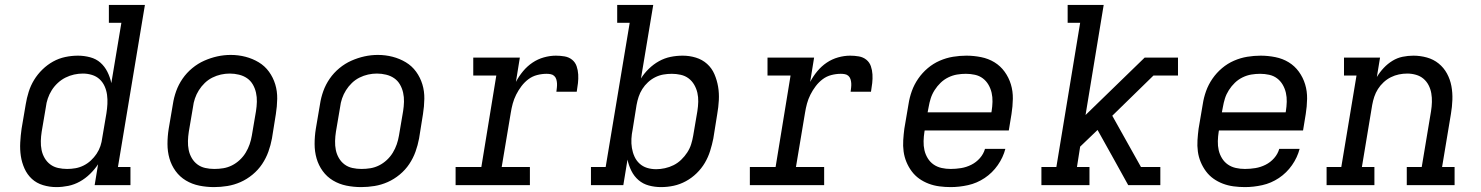

<svg xmlns="http://www.w3.org/2000/svg" viewBox="-20 -755 6040 783"><path d="M210 8Q210 8 210 8Q210 8 210 8Q182 8 155.5 0Q129 -8 110 -25.5Q91 -43 80 -67.5Q69 -92 65 -118.5Q61 -145 62.5 -173.5Q64 -202 68 -230L85 -330Q89 -355 97 -380.5Q105 -406 119 -429Q133 -452 153 -471.5Q173 -491 196.5 -504Q220 -517 246 -522.5Q272 -528 298 -528Q323 -528 347.5 -521.5Q372 -515 389.5 -499.5Q407 -484 418 -462Q429 -440 434 -416L475 -662H424V-735H571L461 -74H512V0H366L380 -85Q366 -64 347 -45.5Q328 -27 305.5 -14.5Q283 -2 258.5 3Q234 8 210 8ZM254 -66Q271 -66 288 -69Q305 -72 321 -80Q337 -88 350.5 -100.5Q364 -113 374 -128Q384 -143 389.5 -159.5Q395 -176 397 -193L414 -293Q417 -312 418 -331Q419 -350 416.5 -368.5Q414 -387 406.5 -403.5Q399 -420 386 -432Q373 -444 355 -449.5Q337 -455 318 -455Q300 -455 282 -451Q264 -447 247 -438.5Q230 -430 215.5 -416.5Q201 -403 191 -387Q181 -371 175 -353.5Q169 -336 167 -318L150 -218Q147 -199 146.5 -180Q146 -161 149.5 -143.5Q153 -126 162 -110.5Q171 -95 185 -84.5Q199 -74 217 -70Q235 -66 254 -66Z M853 8Q822 8 792.5 2Q763 -4 738 -19Q713 -34 696 -57.5Q679 -81 671 -109Q663 -137 663 -168Q663 -199 668 -230L685 -330Q689 -357 698.5 -383.5Q708 -410 724.5 -434Q741 -458 764 -477Q787 -496 813 -507.5Q839 -519 866 -525Q893 -531 921 -531Q952 -531 981 -523.5Q1010 -516 1035 -501Q1060 -486 1077 -462.5Q1094 -439 1102.5 -411Q1111 -383 1110.5 -352Q1110 -321 1105 -290L1089 -190Q1084 -163 1074.5 -136.5Q1065 -110 1049 -86Q1033 -62 1010 -43Q987 -24 961 -12.5Q935 -1 907.5 3.5Q880 8 853 8ZM854 -66Q873 -66 891 -69Q909 -72 926 -80.5Q943 -89 957.5 -102.5Q972 -116 982 -132.5Q992 -149 998 -166.5Q1004 -184 1007 -202L1024 -302Q1027 -321 1027.5 -340Q1028 -359 1024 -377Q1020 -395 1011 -410.5Q1002 -426 987.5 -436Q973 -446 954.5 -450.5Q936 -455 917 -455Q899 -455 881 -451Q863 -447 846 -438.5Q829 -430 815 -416.5Q801 -403 791 -387Q781 -371 775 -353.5Q769 -336 767 -318L750 -218Q747 -199 746.5 -180Q746 -161 749.5 -143.5Q753 -126 762 -110.5Q771 -95 785 -84.5Q799 -74 817 -70Q835 -66 854 -66Z M1453 8Q1422 8 1392.5 2Q1363 -4 1338 -19Q1313 -34 1296 -57.5Q1279 -81 1271 -109Q1263 -137 1263 -168Q1263 -199 1268 -230L1285 -330Q1289 -357 1298.5 -383.5Q1308 -410 1324.5 -434Q1341 -458 1364 -477Q1387 -496 1413 -507.5Q1439 -519 1466 -525Q1493 -531 1521 -531Q1552 -531 1581 -523.5Q1610 -516 1635 -501Q1660 -486 1677 -462.5Q1694 -439 1702.5 -411Q1711 -383 1710.5 -352Q1710 -321 1705 -290L1689 -190Q1684 -163 1674.5 -136.5Q1665 -110 1649 -86Q1633 -62 1610 -43Q1587 -24 1561 -12.5Q1535 -1 1507.5 3.5Q1480 8 1453 8ZM1454 -66Q1473 -66 1491 -69Q1509 -72 1526 -80.5Q1543 -89 1557.5 -102.5Q1572 -116 1582 -132.5Q1592 -149 1598 -166.5Q1604 -184 1607 -202L1624 -302Q1627 -321 1627.5 -340Q1628 -359 1624 -377Q1620 -395 1611 -410.5Q1602 -426 1587.5 -436Q1573 -446 1554.5 -450.5Q1536 -455 1517 -455Q1499 -455 1481 -451Q1463 -447 1446 -438.5Q1429 -430 1415 -416.5Q1401 -403 1391 -387Q1381 -371 1375 -353.5Q1369 -336 1367 -318L1350 -218Q1347 -199 1346.5 -180Q1346 -161 1349.5 -143.5Q1353 -126 1362 -110.5Q1371 -95 1385 -84.5Q1399 -74 1417 -70Q1435 -66 1454 -66Z M1838 0V-74H1943L2004 -447H1910V-520H2100L2084 -421Q2096 -444 2113 -464.5Q2130 -485 2151.5 -499.5Q2173 -514 2198 -521Q2223 -528 2247 -528Q2265 -528 2282.5 -525Q2300 -522 2313 -511.5Q2326 -501 2331.5 -485Q2337 -469 2338 -451.5Q2339 -434 2337 -416Q2335 -398 2332 -381H2249Q2250 -389 2251 -398Q2252 -407 2251.5 -415.5Q2251 -424 2248.5 -432Q2246 -440 2240 -445.5Q2234 -451 2225.5 -452.5Q2217 -454 2209 -454Q2190 -454 2170.5 -449Q2151 -444 2135 -432Q2119 -420 2106.5 -403.5Q2094 -387 2085 -369Q2076 -351 2071 -332.5Q2066 -314 2063 -295L2026 -74H2141V0Z M2676 8Q2650 8 2626 1.5Q2602 -5 2584 -20.5Q2566 -36 2555 -58Q2544 -80 2539 -104L2522 0H2390V-74H2450L2548 -662H2497V-735H2644L2594 -435Q2607 -456 2626 -474.5Q2645 -493 2667.5 -505.5Q2690 -518 2714.5 -523Q2739 -528 2764 -528Q2764 -528 2764 -528Q2764 -528 2764 -528Q2792 -528 2818 -520Q2844 -512 2863.5 -494.5Q2883 -477 2893.5 -452.5Q2904 -428 2908.5 -401.5Q2913 -375 2911.5 -346.5Q2910 -318 2905 -290L2889 -190Q2884 -165 2876 -139.5Q2868 -114 2854.5 -91Q2841 -68 2821 -48.5Q2801 -29 2777 -16Q2753 -3 2727.5 2.5Q2702 8 2676 8ZM2656 -65Q2673 -65 2691.5 -69Q2710 -73 2727 -81.5Q2744 -90 2758 -103.5Q2772 -117 2782.5 -133Q2793 -149 2798.5 -166.5Q2804 -184 2807 -202L2824 -302Q2827 -321 2827.5 -340Q2828 -359 2824 -376.5Q2820 -394 2811 -409.5Q2802 -425 2788 -435.5Q2774 -446 2756 -450Q2738 -454 2720 -454Q2702 -454 2685 -451Q2668 -448 2652 -440Q2636 -432 2622.5 -419.5Q2609 -407 2599.5 -392Q2590 -377 2584.5 -360.5Q2579 -344 2576 -327L2560 -227Q2556 -208 2555 -189Q2554 -170 2557 -151.5Q2560 -133 2567.5 -116.5Q2575 -100 2588 -88Q2601 -76 2618.5 -70.5Q2636 -65 2656 -65Z M3038 0V-74H3143L3204 -447H3110V-520H3300L3284 -421Q3296 -444 3313 -464.5Q3330 -485 3351.5 -499.5Q3373 -514 3398 -521Q3423 -528 3447 -528Q3465 -528 3482.5 -525Q3500 -522 3513 -511.5Q3526 -501 3531.5 -485Q3537 -469 3538 -451.5Q3539 -434 3537 -416Q3535 -398 3532 -381H3449Q3450 -389 3451 -398Q3452 -407 3451.5 -415.5Q3451 -424 3448.5 -432Q3446 -440 3440 -445.5Q3434 -451 3425.5 -452.5Q3417 -454 3409 -454Q3390 -454 3370.5 -449Q3351 -444 3335 -432Q3319 -420 3306.5 -403.5Q3294 -387 3285 -369Q3276 -351 3271 -332.5Q3266 -314 3263 -295L3226 -74H3341V0Z M3857 8Q3834 8 3811 5Q3788 2 3767 -6Q3746 -14 3728.5 -26.5Q3711 -39 3698 -56.5Q3685 -74 3676.5 -94.5Q3668 -115 3665 -137.5Q3662 -160 3663.5 -183.5Q3665 -207 3668 -230L3685 -330Q3689 -357 3698.5 -383.5Q3708 -410 3724.5 -434Q3741 -458 3763.5 -477Q3786 -496 3812.5 -507.5Q3839 -519 3866.5 -523.5Q3894 -528 3921 -528Q3951 -528 3981 -522Q4011 -516 4035.5 -501Q4060 -486 4077 -462.5Q4094 -439 4102.5 -411Q4111 -383 4110.5 -352Q4110 -321 4105 -290L4094 -223H3751L3750 -218Q3747 -199 3746.5 -179.5Q3746 -160 3750 -142.5Q3754 -125 3763.5 -109.5Q3773 -94 3787.5 -84Q3802 -74 3820 -70Q3838 -66 3857 -66Q3878 -66 3899.5 -69.5Q3921 -73 3941 -83Q3961 -93 3976 -110Q3991 -127 3997 -148H4080Q4071 -113 4049 -81.5Q4027 -50 3995.5 -29Q3964 -8 3928 0Q3892 8 3857 8ZM3763 -297H4023L4024 -302Q4027 -321 4027.5 -340Q4028 -359 4024 -376.5Q4020 -394 4011 -409.5Q4002 -425 3988 -435.5Q3974 -446 3956 -450Q3938 -454 3919 -454Q3901 -454 3883 -451Q3865 -448 3847.5 -439.5Q3830 -431 3816 -417.5Q3802 -404 3791.5 -387.5Q3781 -371 3775.5 -353.5Q3770 -336 3767 -318Z M4227 0V-74H4288L4385 -662H4334V-735H4481L4407 -286L4648 -520H4784V-447H4684L4516 -283L4633 -74H4712V0H4581L4524 -103L4456 -225L4385 -157L4372 -74H4423V0Z M5057 8Q5034 8 5011 5Q4988 2 4967 -6Q4946 -14 4928.5 -26.5Q4911 -39 4898 -56.5Q4885 -74 4876.5 -94.5Q4868 -115 4865 -137.5Q4862 -160 4863.5 -183.5Q4865 -207 4868 -230L4885 -330Q4889 -357 4898.5 -383.5Q4908 -410 4924.5 -434Q4941 -458 4963.5 -477Q4986 -496 5012.5 -507.5Q5039 -519 5066.5 -523.5Q5094 -528 5121 -528Q5151 -528 5181 -522Q5211 -516 5235.5 -501Q5260 -486 5277 -462.5Q5294 -439 5302.5 -411Q5311 -383 5310.5 -352Q5310 -321 5305 -290L5294 -223H4951L4950 -218Q4947 -199 4946.5 -179.5Q4946 -160 4950 -142.5Q4954 -125 4963.5 -109.5Q4973 -94 4987.5 -84Q5002 -74 5020 -70Q5038 -66 5057 -66Q5078 -66 5099.5 -69.5Q5121 -73 5141 -83Q5161 -93 5176 -110Q5191 -127 5197 -148H5280Q5271 -113 5249 -81.5Q5227 -50 5195.5 -29Q5164 -8 5128 0Q5092 8 5057 8ZM4963 -297H5223L5224 -302Q5227 -321 5227.5 -340Q5228 -359 5224 -376.5Q5220 -394 5211 -409.5Q5202 -425 5188 -435.5Q5174 -446 5156 -450Q5138 -454 5119 -454Q5101 -454 5083 -451Q5065 -448 5047.5 -439.5Q5030 -431 5016 -417.5Q5002 -404 4991.5 -387.5Q4981 -371 4975.5 -353.5Q4970 -336 4967 -318Z M5390 0V-74H5450L5512 -447H5461V-520H5608L5595 -441Q5607 -461 5623 -478Q5639 -495 5658.5 -507Q5678 -519 5700 -523.5Q5722 -528 5744 -528Q5772 -528 5799 -520.5Q5826 -513 5847 -496Q5868 -479 5881 -455Q5894 -431 5899 -404Q5904 -377 5903 -348Q5902 -319 5897 -290L5861 -74H5912V0H5717V-74H5778L5816 -302Q5819 -321 5819.5 -339Q5820 -357 5817 -374.5Q5814 -392 5806 -407.5Q5798 -423 5785 -434Q5772 -445 5754.5 -450Q5737 -455 5719 -455Q5702 -455 5685 -451.5Q5668 -448 5652 -440Q5636 -432 5622.5 -419.5Q5609 -407 5599.5 -392Q5590 -377 5584.5 -360.5Q5579 -344 5576 -327L5534 -74H5585V0Z"/></svg>

Font: Iosevka Etoile Oblique
Style: Regular
Weight: 400
Italic angle: -9°
Designer: Belleve Invis
Foundry: Belleve Invis
Version: Version 15.5.2; ttfautohint (v1.8.4)